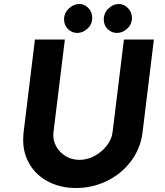

<svg xmlns="http://www.w3.org/2000/svg" viewBox="-20 -934 827 962"><path d="M247 -257Q247 -225 264 -196.5Q281 -168 311 -150.5Q341 -133 378 -133Q418 -133 454.5 -153Q491 -173 515.5 -205Q540 -237 544 -272L601 -736H751L694 -269Q684 -190 636.5 -126.5Q589 -63 516 -27.5Q443 8 361 8Q285 8 224.5 -22.5Q164 -53 130 -108.5Q96 -164 96 -234Q96 -245 98 -269L155 -736H305L248 -272Q247 -267 247 -257ZM378 -914Q403 -914 422.5 -894Q442 -874 442 -845Q442 -812 418.5 -790.5Q395 -769 367 -769Q340 -769 320.5 -788.5Q301 -808 301 -837Q301 -869 325 -891.5Q349 -914 378 -914ZM576 -914Q601 -914 621 -893.5Q641 -873 641 -845Q641 -812 617.5 -790.5Q594 -769 566 -769Q539 -769 519.5 -788Q500 -807 500 -836Q500 -869 523.5 -891.5Q547 -914 576 -914Z"/></svg>

Font: Josefin Sans
Style: Bold Italic
Weight: 700
Italic angle: -7°
Designer: Santiago Orozco
Foundry: Typemade
Version: Version 2.000